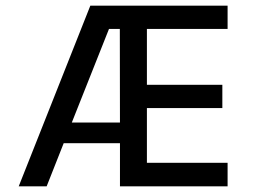

<svg xmlns="http://www.w3.org/2000/svg" viewBox="-20 -657 898 677"><path d="M782.5 -637V-555H481.5L498 -570.5V-323L481.5 -358H764V-276H481.5L498 -302V-41.5L481.5 -83H782.5V0H403V-184L420 -152H170L216 -181L144.5 0H46L298.5 -637ZM420 -225 403 -197.5 402.5 -569 420 -555H339.5L378 -589.5L224.5 -203L200 -225Z"/></svg>

Font: Karla Medium
Style: Regular
Weight: 500
Designer: Jonathan Pinhorn
Version: Version 2.001